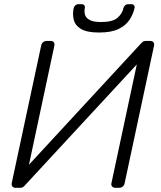

<svg xmlns="http://www.w3.org/2000/svg" viewBox="-20 -895 767 915"><path d="M54 0Q44 0 39 -6.5Q34 -13 36 -23L176 -677Q178 -688 185.5 -694Q193 -700 203 -700H221Q231 -700 236 -694Q241 -688 239 -677L118 -110L652 -688Q654 -690 659.5 -695Q665 -700 675 -700H696Q706 -700 711 -694Q716 -688 714 -677L574 -22Q572 -12 565 -6Q558 0 548 0H530Q520 0 514.5 -6Q509 -12 511 -22L632 -588L99 -12Q98 -10 92 -5Q86 0 76 0ZM452 -740Q394 -740 366 -757Q338 -774 331.5 -801Q325 -828 331 -856Q333 -864 339 -869.5Q345 -875 354 -875H369Q378 -875 382 -869.5Q386 -864 384 -856Q381 -840 385 -825Q389 -810 407 -800Q425 -790 462 -790Q518 -790 541 -811Q564 -832 568 -856Q570 -864 576 -869.5Q582 -875 591 -875H606Q615 -875 619 -869.5Q623 -864 621 -856Q615 -828 597.5 -801Q580 -774 545.5 -757Q511 -740 452 -740Z"/></svg>

Font: Rubik Light Light
Style: Italic
Weight: 300
Italic angle: -12°
Version: Version 2.104